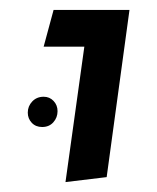

<svg xmlns="http://www.w3.org/2000/svg" viewBox="-20 -583 317 387"><path d="M150 -489H68L88 -563H241L195 -226L112 -216ZM96 -359Q96 -371 88 -379.5Q80 -388 68 -388Q54 -388 45 -378.5Q36 -369 36 -356Q36 -344 44 -335.5Q52 -327 65 -327Q79 -327 87.5 -336.5Q96 -346 96 -359Z"/></svg>

Font: FiraGO Book
Style: Italic
Weight: 350
Italic angle: -8°
Designer: bBox Type GmbH
Foundry: bBox Type GmbH
Version: Version 1.001